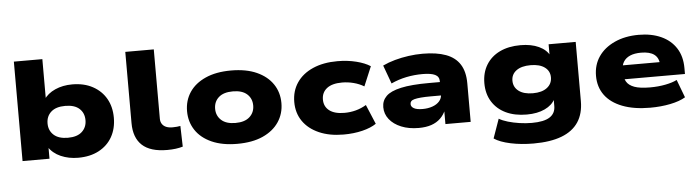

<svg xmlns="http://www.w3.org/2000/svg" viewBox="-52 -935 4926 1356"><g transform="rotate(-5 2411.5 -257.0)"><path d="M470 11Q403 11 347 -13.5Q291 -38 260 -86H267V0H76V-705H278V-417H268Q297 -461 351 -485Q405 -509 472 -509Q556 -509 617.5 -475.5Q679 -442 712 -384Q745 -326 745 -249Q745 -172 712 -113.5Q679 -55 617 -22Q555 11 470 11ZM410 -136Q476 -136 510 -167.5Q544 -199 544 -249Q544 -300 510 -331Q476 -362 410 -362Q344 -362 309.5 -331Q275 -300 275 -249Q275 -199 309.5 -167.5Q344 -136 410 -136Z M1101 11Q982 11 924 -42.5Q866 -96 866 -200V-705H1068V-213Q1068 -192 1078 -176.5Q1088 -161 1106.5 -153Q1125 -145 1153 -145Q1168 -145 1183.5 -146.5Q1199 -148 1208 -150L1212 -3Q1188 4 1161 7.5Q1134 11 1101 11Z M1598 11Q1492 11 1417 -22.5Q1342 -56 1303 -115Q1264 -174 1264 -249Q1264 -325 1303 -383.5Q1342 -442 1417 -475.5Q1492 -509 1598 -509Q1705 -509 1779.5 -475.5Q1854 -442 1893.5 -383.5Q1933 -325 1933 -249Q1933 -174 1893.5 -115Q1854 -56 1779.5 -22.5Q1705 11 1598 11ZM1598 -137Q1664 -137 1698.5 -168.5Q1733 -200 1733 -249Q1733 -299 1698.5 -330Q1664 -361 1598 -361Q1532 -361 1497.5 -330Q1463 -299 1463 -249Q1463 -200 1497.5 -168.5Q1532 -137 1598 -137Z M2352 11Q2252 11 2178 -21.5Q2104 -54 2064 -112Q2024 -170 2024 -248Q2024 -326 2064 -385Q2104 -444 2178 -476.5Q2252 -509 2352 -509Q2424 -509 2485.5 -493.5Q2547 -478 2585 -453L2527 -315Q2494 -335 2453.5 -345.5Q2413 -356 2372 -356Q2301 -356 2264 -327Q2227 -298 2227 -248Q2227 -198 2264 -169.5Q2301 -141 2371 -141Q2413 -141 2452 -151.5Q2491 -162 2526 -183L2584 -45Q2546 -19 2485 -4Q2424 11 2352 11Z M2884 11Q2814 11 2760.5 -11Q2707 -33 2677 -71Q2647 -109 2647 -157Q2647 -203 2678.5 -234.5Q2710 -266 2784 -282.5Q2858 -299 2985 -299H3083V-204H2989Q2946 -204 2917.5 -201.5Q2889 -199 2872 -194.5Q2855 -190 2848 -182Q2841 -174 2841 -162Q2841 -143 2861.5 -131.5Q2882 -120 2923 -120Q2961 -120 2992.5 -131Q3024 -142 3042.5 -163Q3061 -184 3061 -212V-305Q3061 -338 3032 -352Q3003 -366 2943 -366Q2884 -366 2828 -354.5Q2772 -343 2720 -319L2672 -450Q2712 -469 2759 -482Q2806 -495 2856.5 -502Q2907 -509 2956 -509Q3055 -509 3121 -484.5Q3187 -460 3220 -408Q3253 -356 3253 -273V0H3074V-102L3080 -103Q3065 -66 3038.5 -40.5Q3012 -15 2974 -2Q2936 11 2884 11Z M3683 191Q3596 191 3520.5 175Q3445 159 3404 131L3452 -5Q3477 10 3514.5 21Q3552 32 3596 38.5Q3640 45 3683 45Q3769 45 3810 18.5Q3851 -8 3851 -60V-110H3855Q3834 -67 3781 -42Q3728 -17 3653 -17Q3567 -17 3504.5 -47Q3442 -77 3407.5 -132.5Q3373 -188 3373 -263Q3373 -338 3407 -393.5Q3441 -449 3503 -479Q3565 -509 3650 -509Q3726 -509 3780 -484Q3834 -459 3856 -414H3849V-498H4041V-78Q4041 10 4001.5 70Q3962 130 3882.5 160.5Q3803 191 3683 191ZM3709 -163Q3773 -163 3809 -190.5Q3845 -218 3845 -264Q3845 -309 3809 -335.5Q3773 -362 3709 -362Q3644 -362 3608 -335.5Q3572 -309 3572 -264Q3572 -218 3608 -190.5Q3644 -163 3709 -163Z M4525 11Q4410 11 4328.5 -20.5Q4247 -52 4205 -109.5Q4163 -167 4163 -246Q4163 -324 4203 -382.5Q4243 -441 4317 -475Q4391 -509 4488 -509Q4579 -509 4647 -478Q4715 -447 4752.5 -388.5Q4790 -330 4790 -247V-205H4327V-304H4642L4621 -286Q4619 -334 4587.5 -358Q4556 -382 4494 -382Q4447 -382 4416 -368.5Q4385 -355 4369.5 -330Q4354 -305 4354 -269V-256Q4354 -216 4370 -188.5Q4386 -161 4425.5 -146.5Q4465 -132 4537 -132Q4595 -132 4646 -142Q4697 -152 4728 -168L4776 -41Q4735 -16 4668 -2.5Q4601 11 4525 11Z"/></g></svg>

Font: Nunito Sans 10pt Expanded Black
Style: Regular
Weight: 900
Width: 7
Designer: Vernon Adams
Foundry: Vernon Adams
Version: Version 3.101;gftools[0.9.27]